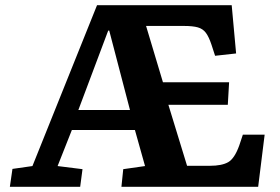

<svg xmlns="http://www.w3.org/2000/svg" viewBox="-20 -720 1081 740"><path d="M18 0 28 -69 105 -80 354 -700H873L890 -514L809 -505L795 -548Q785 -578 773.5 -593.5Q762 -609 742.5 -614.5Q723 -620 689 -620H543L608 -403H863L858 -316H629L701 -81H789Q835 -81 859.5 -95Q884 -109 902 -159L916 -201H1000L975 0H448L455 -68L539 -80L500 -219H257L202 -80L298 -68L289 0ZM282 -296H481L401 -602H397Z"/></svg>

Font: Literata 7pt
Style: Bold Italic
Weight: 700
Italic angle: -2°
Designer: Latin by Veronika Burian and Jose Scaglione. Greek by Irene Vlachou. Cyrillic by Vera Evstafieva
Foundry: TypeTogether
Version: Version 3.002